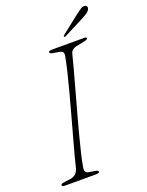

<svg xmlns="http://www.w3.org/2000/svg" viewBox="-159 -938 779 1016"><g transform="rotate(-20 231.0 -429.5)"><path d="M150 -63.5Q146 -45.5 150 -35.5Q154 -25.5 170.5 -23.5L202.5 -18.5Q219.5 -16.5 219.5 -7Q219.5 -3.5 214 -1.8Q208.5 0 201.5 0H24.5Q9.5 0 9.5 -8Q8 -16.5 27.5 -18.5L62.5 -23Q81.5 -25.5 93 -35.5Q104.5 -45.5 110.5 -62.5Q116 -87.5 127.8 -131.2Q139.5 -175 154.8 -230Q170 -285 186.2 -344.2Q202.5 -403.5 217.5 -460Q232.5 -516.5 243.8 -563.2Q255 -610 260 -639Q264 -655.5 260 -664Q256 -672.5 240 -675L206 -681Q188 -683.5 188 -693Q188 -700 214.5 -700H388Q402 -700 402 -694Q402 -686 380.5 -682L342.5 -674Q308.5 -669 301 -644Q293.5 -613.5 280.5 -565.2Q267.5 -517 251.5 -459.5Q235.5 -402 219 -342Q202.5 -282 188 -227Q173.5 -172 163.5 -129.2Q153.5 -86.5 150 -63.5ZM396 -830.5Q415 -845 427.8 -853Q440.5 -861 451.5 -857.5Q459.5 -854.5 461.2 -847.2Q463 -840 457.5 -832.5Q452.5 -823 441.2 -816Q430 -809 415.5 -801L300.5 -742Q293.5 -738 290.5 -742.5Q288 -746 296.5 -752.5Z"/></g></svg>

Font: Fraunces 9pt Thin
Style: Italic
Weight: 100
Italic angle: -16°
Version: Version 1.000;[b76b70a41]